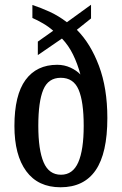

<svg xmlns="http://www.w3.org/2000/svg" viewBox="-20 -782 515 812"><path d="M236 10Q141 10 91 -58Q41 -126 41 -249Q41 -380 88 -444Q135 -508 222 -508Q252 -508 278 -496Q304 -484 320 -467Q308 -512 289 -551Q270 -590 242 -619L140 -549V-606L205 -652Q186 -669 162 -683Q138 -697 117 -706V-761Q153 -749 189.5 -732.5Q226 -716 263 -688L365 -762V-704L305 -656Q363 -598 398.5 -503.5Q434 -409 434 -283Q434 -134 384.5 -62Q335 10 236 10ZM238 -43Q288 -43 311 -95.5Q334 -148 334 -250Q334 -352 312.5 -402.5Q291 -453 237 -453Q184 -453 163 -402.5Q142 -352 142 -250Q142 -148 164.5 -95.5Q187 -43 238 -43Z"/></svg>

Font: Noto Serif Myanmar ExtraCondensed Medium
Style: Regular
Weight: 500
Width: 2
Designer: Ben Mitchell and the Monotype Design Team
Foundry: Monotype Imaging Inc.
Version: Version 2.106; ttfautohint (v1.8.4.7-5d5b)